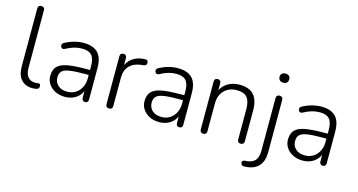

<svg xmlns="http://www.w3.org/2000/svg" viewBox="-91 -1105 3154 1690"><g transform="rotate(15 1486.5 -260.0)"><path d="M220 8Q153 8 116.5 -34Q80 -76 80 -153V-680Q80 -696 88 -703.5Q96 -711 111 -711Q125 -711 133 -703.5Q141 -696 141 -680V-160Q141 -102 164 -73.5Q187 -45 231 -45Q241 -45 248 -46Q255 -47 262 -47Q271 -48 275.5 -43.5Q280 -39 280 -25Q280 -11 273 -4Q266 3 250 6Q243 7 235.5 7.5Q228 8 220 8Z M515 8Q466 8 427.5 -11Q389 -30 366.5 -63Q344 -96 344 -137Q344 -191 371 -222Q398 -253 462 -265.5Q526 -278 638 -278H681V-233H639Q549 -233 498.5 -225.5Q448 -218 428 -198Q408 -178 408 -142Q408 -97 439 -69Q470 -41 523 -41Q566 -41 598.5 -61.5Q631 -82 650 -118Q669 -154 669 -200V-314Q669 -381 642 -411.5Q615 -442 556 -442Q518 -442 482.5 -432Q447 -422 407 -400Q396 -394 387.5 -396Q379 -398 374.5 -404Q370 -410 368.5 -418.5Q367 -427 371 -435Q375 -443 385 -448Q427 -471 470.5 -482.5Q514 -494 555 -494Q614 -494 652.5 -474Q691 -454 709.5 -414Q728 -374 728 -311V-25Q728 -10 721 -2Q714 6 700 6Q686 6 678 -2Q670 -10 670 -25V-117H680Q671 -78 648 -50Q625 -22 591 -7Q557 8 515 8Z M918 6Q903 6 895 -2Q887 -10 887 -25V-460Q887 -476 895 -484Q903 -492 918 -492Q932 -492 939.5 -484Q947 -476 947 -460V-371H937Q955 -430 1001.5 -462Q1048 -494 1113 -495Q1125 -496 1133 -490Q1141 -484 1141 -471Q1142 -457 1135 -449.5Q1128 -442 1112 -440L1098 -439Q1027 -432 988 -392Q949 -352 949 -284V-25Q949 -10 941.5 -2Q934 6 918 6Z M1374 8Q1325 8 1286.5 -11Q1248 -30 1225.5 -63Q1203 -96 1203 -137Q1203 -191 1230 -222Q1257 -253 1321 -265.5Q1385 -278 1497 -278H1540V-233H1498Q1408 -233 1357.5 -225.5Q1307 -218 1287 -198Q1267 -178 1267 -142Q1267 -97 1298 -69Q1329 -41 1382 -41Q1425 -41 1457.5 -61.5Q1490 -82 1509 -118Q1528 -154 1528 -200V-314Q1528 -381 1501 -411.5Q1474 -442 1415 -442Q1377 -442 1341.5 -432Q1306 -422 1266 -400Q1255 -394 1246.5 -396Q1238 -398 1233.5 -404Q1229 -410 1227.5 -418.5Q1226 -427 1230 -435Q1234 -443 1244 -448Q1286 -471 1329.5 -482.5Q1373 -494 1414 -494Q1473 -494 1511.5 -474Q1550 -454 1568.5 -414Q1587 -374 1587 -311V-25Q1587 -10 1580 -2Q1573 6 1559 6Q1545 6 1537 -2Q1529 -10 1529 -25V-117H1539Q1530 -78 1507 -50Q1484 -22 1450 -7Q1416 8 1374 8Z M1777 6Q1762 6 1754 -2Q1746 -10 1746 -25V-460Q1746 -476 1754 -484Q1762 -492 1777 -492Q1791 -492 1798.5 -484Q1806 -476 1806 -460V-366L1795 -372Q1815 -432 1863.5 -463Q1912 -494 1975 -494Q2033 -494 2071.5 -473.5Q2110 -453 2129 -411Q2148 -369 2148 -306V-25Q2148 -10 2140 -2Q2132 6 2118 6Q2103 6 2095 -2Q2087 -10 2087 -25V-301Q2087 -374 2058 -407.5Q2029 -441 1966 -441Q1894 -441 1850.5 -396.5Q1807 -352 1807 -277V-25Q1807 6 1777 6Z M2199 191Q2187 192 2180 187Q2173 182 2170 174.5Q2167 167 2168 159.5Q2169 152 2175 146.5Q2181 141 2192 141Q2252 139 2281 110.5Q2310 82 2310 19V-460Q2310 -476 2318 -484Q2326 -492 2340 -492Q2355 -492 2363 -484Q2371 -476 2371 -460V15Q2371 75 2350.5 113.5Q2330 152 2292 171Q2254 190 2199 191ZM2340 -610Q2320 -610 2308 -621Q2296 -632 2296 -652Q2296 -672 2308 -682.5Q2320 -693 2340 -693Q2361 -693 2372.5 -682.5Q2384 -672 2384 -652Q2384 -632 2372.5 -621Q2361 -610 2340 -610Z M2681 8Q2632 8 2593.5 -11Q2555 -30 2532.5 -63Q2510 -96 2510 -137Q2510 -191 2537 -222Q2564 -253 2628 -265.5Q2692 -278 2804 -278H2847V-233H2805Q2715 -233 2664.5 -225.5Q2614 -218 2594 -198Q2574 -178 2574 -142Q2574 -97 2605 -69Q2636 -41 2689 -41Q2732 -41 2764.5 -61.5Q2797 -82 2816 -118Q2835 -154 2835 -200V-314Q2835 -381 2808 -411.5Q2781 -442 2722 -442Q2684 -442 2648.5 -432Q2613 -422 2573 -400Q2562 -394 2553.5 -396Q2545 -398 2540.5 -404Q2536 -410 2534.5 -418.5Q2533 -427 2537 -435Q2541 -443 2551 -448Q2593 -471 2636.5 -482.5Q2680 -494 2721 -494Q2780 -494 2818.5 -474Q2857 -454 2875.5 -414Q2894 -374 2894 -311V-25Q2894 -10 2887 -2Q2880 6 2866 6Q2852 6 2844 -2Q2836 -10 2836 -25V-117H2846Q2837 -78 2814 -50Q2791 -22 2757 -7Q2723 8 2681 8Z"/></g></svg>

Font: Nunito ExtraLight Light
Style: Regular
Weight: 300
Version: Version 3.602